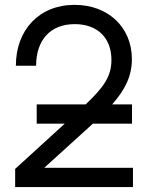

<svg xmlns="http://www.w3.org/2000/svg" viewBox="-20 -759 601 779"><path d="M41.5 0H519.5V-78.1H160.6V-79.1L356.9 -257.3H515.6V-335.4H435.1C489.3 -397 515.1 -452.1 515.1 -519C515.1 -648.4 418.9 -739.3 282.7 -739.3C138.7 -739.3 44.4 -637.2 44.4 -492.2H126.5C126.5 -595.7 183.6 -661.1 283.2 -661.1C375.5 -661.1 432.1 -605.5 432.1 -515.6C432.1 -448.7 400.4 -404.8 327.6 -335.4H128.9V-257.3H242.7L41.5 -73.7Z"/></svg>

Font: Raveo Display Display
Style: Regular
Weight: 400
Designer: Jakub Foglar, Rasmus Andersson (Inter)
Foundry: Jakubfoglar.com
Version: Version 1.100;Glyphs 3.2.3 (3260)